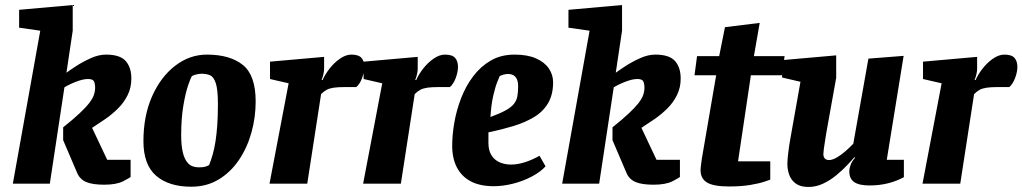

<svg xmlns="http://www.w3.org/2000/svg" viewBox="-20 -730 4063 763"><path d="M394 4Q348 4 323 -6.5Q298 -17 287 -42L231 -173V-224Q271 -256 296 -279.5Q321 -303 334.5 -320.5Q348 -338 353 -352.5Q358 -367 358 -382Q358 -397 353.5 -406.5Q349 -416 330 -416Q315 -416 296 -410Q277 -404 260.5 -396Q244 -388 236 -383L178 0H31L140 -608L56 -620V-691L269 -710V-608L244 -441Q256 -450 282 -467Q308 -484 340 -498.5Q372 -513 401 -513Q457 -513 479.5 -487.5Q502 -462 502 -418Q502 -382 487.5 -352.5Q473 -323 449.5 -299.5Q426 -276 398.5 -257Q371 -238 346 -222L406 -95H499V-27Q497 -24 470 -10Q443 4 394 4Z M740 12Q651 12 600.5 -31.5Q550 -75 550 -169Q550 -270 584.5 -347.5Q619 -425 676.5 -469Q734 -513 802 -513Q894 -513 945 -472Q996 -431 996 -327Q996 -263 979 -202.5Q962 -142 929 -93.5Q896 -45 848.5 -16.5Q801 12 740 12ZM770 -65Q787 -65 795.5 -67.5Q804 -70 811 -74Q819 -94 825.5 -117Q832 -140 836.5 -169Q841 -198 843.5 -234.5Q846 -271 846 -317Q846 -374 837.5 -399.5Q829 -425 814.5 -431Q800 -437 781 -437Q770 -437 757.5 -433.5Q745 -430 742 -427Q738 -421 727.5 -390.5Q717 -360 708.5 -309.5Q700 -259 700 -191Q700 -153 706.5 -124.5Q713 -96 728 -80.5Q743 -65 770 -65Z M1051 0 1127 -399 1053 -416V-485L1268 -504V-457Q1268 -446 1265 -434Q1262 -422 1258 -412H1262Q1271 -433 1289 -456.5Q1307 -480 1330.5 -496.5Q1354 -513 1376 -513Q1405 -513 1416.5 -500Q1428 -487 1428 -464Q1428 -444 1419 -420Q1410 -396 1396 -384H1350Q1323 -384 1306 -381.5Q1289 -379 1278 -373Q1267 -367 1256 -356L1201 0Z M1423 0 1499 -399 1425 -416V-485L1640 -504V-457Q1640 -446 1637 -434Q1634 -422 1630 -412H1634Q1643 -433 1661 -456.5Q1679 -480 1702.5 -496.5Q1726 -513 1748 -513Q1777 -513 1788.5 -500Q1800 -487 1800 -464Q1800 -444 1791 -420Q1782 -396 1768 -384H1722Q1695 -384 1678 -381.5Q1661 -379 1650 -373Q1639 -367 1628 -356L1573 0Z M1942 10Q1888 10 1851.5 -9Q1815 -28 1796 -64Q1777 -100 1777 -151Q1777 -194 1785.5 -243Q1794 -292 1812.5 -340Q1831 -388 1860.5 -427Q1890 -466 1930.5 -489.5Q1971 -513 2025 -513Q2076 -513 2110 -498Q2144 -483 2161 -458Q2178 -433 2178 -403Q2178 -354 2158 -320Q2138 -286 2102 -264.5Q2066 -243 2020 -229Q1974 -215 1921 -204V-162Q1921 -132 1933 -113Q1945 -94 1965.5 -85Q1986 -76 2011 -76Q2037 -76 2066.5 -85.5Q2096 -95 2124 -111L2148 -69Q2127 -46 2092.5 -28Q2058 -10 2018.5 0Q1979 10 1942 10ZM1929 -265Q1967 -279 1989.5 -291.5Q2012 -304 2022.5 -317.5Q2033 -331 2036 -347.5Q2039 -364 2039 -386Q2039 -407 2033 -417.5Q2027 -428 2018.5 -432Q2010 -436 2000 -436Q1989 -436 1979.5 -433Q1970 -430 1966 -428Q1964 -424 1956 -404Q1948 -384 1940 -349Q1932 -314 1929 -265Z M2577 4Q2531 4 2506 -6.5Q2481 -17 2470 -42L2414 -173V-224Q2454 -256 2479 -279.5Q2504 -303 2517.5 -320.5Q2531 -338 2536 -352.5Q2541 -367 2541 -382Q2541 -397 2536.5 -406.5Q2532 -416 2513 -416Q2498 -416 2479 -410Q2460 -404 2443.5 -396Q2427 -388 2419 -383L2361 0H2214L2323 -608L2239 -620V-691L2452 -710V-608L2427 -441Q2439 -450 2465 -467Q2491 -484 2523 -498.5Q2555 -513 2584 -513Q2640 -513 2662.5 -487.5Q2685 -462 2685 -418Q2685 -382 2670.5 -352.5Q2656 -323 2632.5 -299.5Q2609 -276 2581.5 -257Q2554 -238 2529 -222L2589 -95H2682V-27Q2680 -24 2653 -10Q2626 4 2577 4Z M2877 11Q2816 11 2790 -4.5Q2764 -20 2764 -54Q2764 -62 2766 -75.5Q2768 -89 2769 -99L2826 -431H2740L2750 -507H2838L2861 -622L2999 -639L2976 -507H3098L3087 -431H2964L2913 -89H3041V-16Q3038 -15 3017.5 -8Q2997 -1 2961.5 5Q2926 11 2877 11Z M3193 13Q3161 13 3142.5 -0.5Q3124 -14 3116.5 -35Q3109 -56 3109 -78Q3109 -90 3111 -110Q3113 -130 3116 -150Q3119 -170 3121 -180L3161 -405L3088 -422V-491L3303 -510V-421L3263 -198Q3262 -189 3259 -172Q3256 -155 3254 -139.5Q3252 -124 3252 -118Q3252 -107 3257.5 -100.5Q3263 -94 3275 -94Q3288 -94 3306 -104.5Q3324 -115 3341.5 -130.5Q3359 -146 3371 -159L3431 -497L3571 -508L3504 -95H3572V-26Q3545 -11 3510.5 -2Q3476 7 3435 7Q3394 7 3374.5 -6.5Q3355 -20 3355 -50Q3355 -58 3359.5 -72.5Q3364 -87 3378 -103L3375 -105Q3365 -93 3346.5 -73.5Q3328 -54 3304 -34Q3280 -14 3251.5 -0.5Q3223 13 3193 13Z M3646 0 3722 -399 3648 -416V-485L3863 -504V-457Q3863 -446 3860 -434Q3857 -422 3853 -412H3857Q3866 -433 3884 -456.5Q3902 -480 3925.5 -496.5Q3949 -513 3971 -513Q4000 -513 4011.5 -500Q4023 -487 4023 -464Q4023 -444 4014 -420Q4005 -396 3991 -384H3945Q3918 -384 3901 -381.5Q3884 -379 3873 -373Q3862 -367 3851 -356L3796 0Z"/></svg>

Font: Faustina ExtraBold
Style: Italic
Weight: 800
Italic angle: -8°
Designer: Alfonso Garcia
Foundry: http://www.omnibus-type.com
Version: Version 1.200